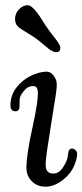

<svg xmlns="http://www.w3.org/2000/svg" viewBox="-20 -702 315 735"><path d="M125.5 -548.8Q111.3 -560.1 87.4 -574.2Q63.5 -588.4 52.7 -596.7Q37.6 -608.4 37.6 -628.4Q37.6 -651.4 53 -666.7Q68.4 -682.1 86.4 -682.1Q100.1 -682.1 122.6 -652.8Q129.9 -644 142.3 -623.5Q154.8 -603 167.5 -585.9Q173.8 -577.1 182.1 -566.7Q190.4 -556.2 194.6 -550.5Q198.7 -544.9 203.1 -538.3Q207.5 -531.7 209.2 -527.1Q210.9 -522.5 210.9 -517.6Q210.9 -502.4 194.8 -502.4Q188 -502.4 181.2 -505.9Q174.3 -509.3 168.9 -513.4Q163.6 -517.6 150.1 -528.8Q136.7 -540 125.5 -548.8ZM105 -217.3Q125 -308.6 125 -344.2Q125 -359.9 120.6 -366.2Q116.2 -372.6 106.4 -372.6Q91.3 -372.6 80.1 -362.8Q69.8 -353.5 62.5 -341.8Q55.2 -330.1 55.2 -321.3Q55.2 -290 53.2 -285.2Q49.3 -275.9 39.6 -275.9Q20 -275.9 20 -298.3Q20 -340.8 47.6 -372.6Q75.2 -404.3 113.8 -418.5Q138.7 -427.7 158.7 -427.7Q173.8 -427.7 185.5 -412.4Q197.3 -397 197.3 -378.9Q197.3 -369.1 196 -357.9Q194.8 -346.7 192.9 -334.7Q190.9 -322.8 185.3 -287.4Q179.7 -252 173.8 -214.4Q171.9 -200.2 167.7 -174.6Q163.6 -148.9 161.1 -133.1Q158.7 -117.2 156.7 -99.4Q154.8 -81.5 154.8 -71.3Q154.8 -54.2 161.9 -45.9Q168.9 -37.6 185.1 -37.6Q206.1 -37.6 222.4 -63Q238.8 -88.4 240.2 -108.9Q241.7 -133.3 255.4 -133.3Q262.7 -133.3 269 -127.4Q275.4 -121.6 275.4 -112.8Q275.4 -93.8 262.9 -65.4Q250.5 -37.1 223.1 -15.1Q188.5 12.7 154.8 12.7Q122.1 12.7 101.6 -8.3Q81.1 -29.3 81.1 -60.5Q81.1 -108.9 105 -217.3Z"/></svg>

Font: Cooper*
Style: Italic
Weight: 400
Italic angle: -7°
Designer: Owen Earl
Foundry: indestructible type*
Version: Version 0.001